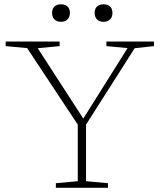

<svg xmlns="http://www.w3.org/2000/svg" viewBox="-20 -896 770 916"><path d="M109.5 -666.5 7 -676V-698H264.5V-676L160 -666L385 -318.5H370L588.5 -666.5L487.5 -676V-698H714.5V-676L622.5 -666L390.5 -301.5V-31.5L495 -22V0H246.5V-22L351 -31.5V-301.5ZM271 -792Q251.5 -792 240 -803.2Q228.5 -814.5 228.5 -834.5Q228.5 -854.5 240 -865Q251.5 -875.5 271 -875.5Q290.5 -875.5 302 -865Q313.5 -854.5 313.5 -834.5Q313.5 -815 302 -803.5Q290.5 -792 271 -792ZM474 -792Q454.5 -792 443 -803.2Q431.5 -814.5 431.5 -834.5Q431.5 -854.5 443 -865Q454.5 -875.5 474 -875.5Q493.5 -875.5 505 -865Q516.5 -854.5 516.5 -834.5Q516.5 -815 505 -803.5Q493.5 -792 474 -792Z"/></svg>

Font: Newsreader 9pt ExtraLight
Style: Regular
Weight: 250
Designer: Hugues Gentile
Foundry: Production Type
Version: Version 1.003